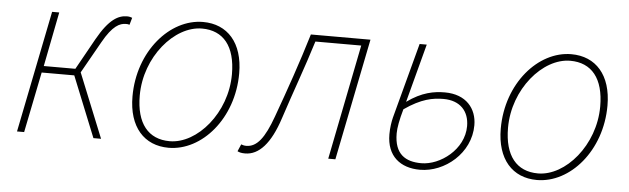

<svg xmlns="http://www.w3.org/2000/svg" viewBox="-39 -615 2460 751"><g transform="rotate(5 1191.0 -239.0)"><path d="M44 0H72L120 -238H248L344 0H374L272 -252L342 -376C380 -444 408 -456 432 -456C437 -456 440 -456 446 -454L454 -482C450 -484 442 -486 434 -486C400 -486 364 -468 318 -386L250 -264H126L168 -478H140Z M640 12C770 12 890 -124 890 -302C890 -422 828 -490 732 -490C602 -490 482 -354 482 -176C482 -56 544 12 640 12ZM642 -14C558 -14 510 -72 510 -182C510 -334 622 -464 730 -464C814 -464 862 -406 862 -296C862 -144 750 -14 642 -14Z M940 8C994 8 1039 -40 1072 -142C1106 -246 1144 -348 1176 -452H1356L1266 0H1294L1390 -478H1156C1122 -365 1084 -256 1044 -146C1013 -60 984 -22 942 -22C934 -22 927 -24 922 -26L910 2C918 6 926 8 940 8Z M1627 12C1724 12 1824 -70 1824 -180C1824 -245 1782 -298 1698 -298C1656 -298 1608 -290 1550 -248L1611 -478H1583L1504 -182C1500 -166 1496 -142 1496 -116C1496 -30 1550 12 1627 12ZM1630 -14C1568 -14 1524 -40 1524 -122C1524 -144 1530 -176 1542 -218C1608 -264 1653 -272 1695 -272C1761 -272 1796 -232 1796 -174C1796 -82 1704 -14 1630 -14Z M2086 12C2216 12 2336 -124 2336 -302C2336 -422 2274 -490 2178 -490C2048 -490 1928 -354 1928 -176C1928 -56 1990 12 2086 12ZM2088 -14C2004 -14 1956 -72 1956 -182C1956 -334 2068 -464 2176 -464C2260 -464 2308 -406 2308 -296C2308 -144 2196 -14 2088 -14Z"/></g></svg>

Font: Source Sans Pro ExtraLight
Style: Italic
Weight: 200
Italic angle: -11°
Designer: Paul D. Hunt
Foundry: Adobe Systems Incorporated
Version: Version 3.006;hotconv 1.0.111;makeotfexe 2.5.65597